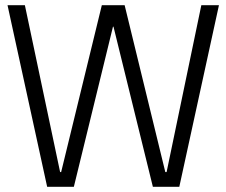

<svg xmlns="http://www.w3.org/2000/svg" viewBox="-20 -720 873 741"><path d="M9 -700H76L212 -56H216L373 -700H461L618 -56H623L757 -700H825L672 1H570L418 -617H416L265 1H162Z"/></svg>

Font: Pathway Extreme 8pt Thin 12pt ExtraLight
Style: Regular
Weight: 250
Version: Version 1.001;gftools[0.9.26]